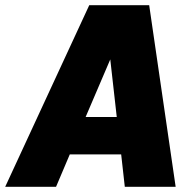

<svg xmlns="http://www.w3.org/2000/svg" viewBox="-38 -720 718 740"><path d="M443 0H639L537 -700H306L-18 0H178L231 -125H429ZM292 -269 387 -491 412 -269Z"/></svg>

Font: Arthouse Owned Black
Style: Italic
Weight: 900
Italic angle: -10°
Designer: Jeremy Tribby
Foundry: Tribby Type
Version: Version 1.000;PS 001.000;hotconv 1.0.88;makeotf.lib2.5.64775